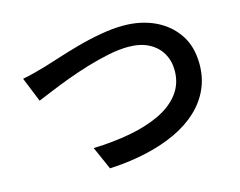

<svg xmlns="http://www.w3.org/2000/svg" viewBox="-94 -810 1187 951"><g transform="rotate(-15 500.0 -334.0)"><path d="M59 -541Q87 -546 119 -554.5Q151 -563 179 -571Q209 -580 258.5 -596Q308 -612 367.5 -628.5Q427 -645 489 -656Q551 -667 606 -667Q695 -667 766 -634Q837 -601 879.5 -538.5Q922 -476 922 -385Q922 -316 896 -258.5Q870 -201 821.5 -155.5Q773 -110 704 -77.5Q635 -45 548 -25.5Q461 -6 360 -1L308 -119Q409 -122 497 -138.5Q585 -155 652 -187Q719 -219 757 -269Q795 -319 795 -387Q795 -436 772.5 -475Q750 -514 707 -536.5Q664 -559 602 -559Q556 -559 501.5 -548Q447 -537 390.5 -520Q334 -503 281 -483.5Q228 -464 184 -445.5Q140 -427 110 -415Z"/></g></svg>

Font: Noto Sans SC SemiBold
Style: Regular
Weight: 600
Designer: Ryoko NISHIZUKA 西塚涼子 (kana, bopomofo & ideographs); Paul D. Hunt (Latin, Greek & Cyrillic); Sandoll Communications 산돌커뮤니
Foundry: Adobe
Version: Version 2.004-H2;hotconv 1.0.118;makeotfexe 2.5.65603